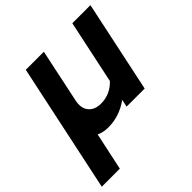

<svg xmlns="http://www.w3.org/2000/svg" viewBox="-242 -670 1028 1028"><g transform="rotate(-45 272.0 -156.0)"><path d="M-49.6 209.3 105.4 -521H242.1L178.1 -217.6Q166.9 -167.8 190.5 -137.9Q214.1 -107.9 263 -107.9Q298 -107.9 328.2 -121.6Q358.4 -135.3 381.3 -160.2L457.8 -521H594.8L484.5 0H347.6L356.7 -42.3Q285.1 10 199.3 10Q180 10 163.2 6.2Q146.3 2.4 132.8 -4.1L87.1 209.3Z"/></g></svg>

Font: Red Hat Display VF
Style: Italic
Weight: 300
Italic angle: -12°
Designer: Pentagram, MCKL
Foundry: Pentagram, MCKL
Version: Version 1.023